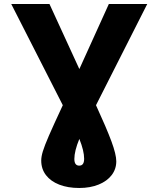

<svg xmlns="http://www.w3.org/2000/svg" viewBox="-20 -727 790 957"><path d="M226.6 -707 375.5 -382.8 522.5 -707H713.9L458.5 -202.6Q511.2 -87.9 535.4 -22.5Q559.6 43 559.6 77.1Q559.6 115.7 536.6 145.8Q513.7 175.8 471.7 192.9Q429.7 210 375 210Q318.4 210 275.6 193.4Q232.9 176.8 209.2 146Q185.5 115.2 185.5 73.2Q185.5 53.7 193.6 27.1Q201.7 0.5 223.6 -50.3Q245.6 -101.1 293 -202.6L36.1 -707ZM375 98.6Q399.4 98.6 399.4 64.5Q399.4 24.9 375.5 -34.7Q350.6 25.9 350.6 65.4Q350.6 98.6 375 98.6Z"/></svg>

Font: Pretendard ExtraBold
Style: Regular
Weight: 800
Designer: Base glyphs from Inter by Rasmus Andersson; Hangeul glyphs from Noto Sans CJK(Source Han Sans) by Jang Soo-young and Kan
Foundry: Kil Hyung-jin
Version: Version 1.309